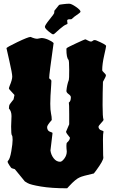

<svg xmlns="http://www.w3.org/2000/svg" viewBox="-20 -988 612 1035"><path d="M342 -876 344 -861Q344 -858 335 -855Q326 -852 303 -832.5Q280 -813 275.5 -808Q271 -803 266 -803Q261 -803 241.5 -819Q222 -835 222 -843.5Q222 -852 247 -883Q272 -914 272 -917Q273 -929 273 -930Q297 -960 298.5 -961.5Q300 -963 320.5 -965.5Q341 -968 353 -968Q365 -968 389.5 -951Q414 -934 414 -925Q414 -922 406 -916Q375 -895 366 -885Q365 -884 353.5 -884Q342 -884 342 -876ZM263 -269 252 -177Q255 -153 269.5 -134.5Q284 -116 304 -116Q314 -116 327 -133.5Q340 -151 340 -172Q338 -188 338 -202Q338 -216 341 -219Q357 -233 357 -246Q336 -271 336 -278L353 -318V-373Q353 -430 351 -435Q362 -442 362 -464Q362 -472 350 -480.5Q338 -489 338 -498Q341 -531 351 -557Q353 -561 353 -611.5Q353 -662 349 -666Q338 -677 338 -723Q338 -725 339 -728Q344 -733 390.5 -754.5Q437 -776 439.5 -776Q442 -776 453 -770Q464 -764 470 -764Q476 -764 480 -768Q484 -772 489.5 -772Q495 -772 497 -771Q552 -748 552 -740Q552 -735 541.5 -689Q531 -643 531 -610Q531 -605 541 -596Q551 -587 551 -581.5Q551 -576 543 -562Q535 -548 535 -547Q533 -488 533 -422Q533 -356 538 -343V-342Q538 -338 524.5 -324Q511 -310 511 -304Q511 -298 515.5 -292.5Q520 -287 525 -286Q538 -282 538 -279Q535 -267 535 -236Q535 -192 536 -152L537 -138Q537 -122 499 -70L486 -53Q424 -39 410 -32Q388 -23 353 15L342 27Q258 27 201 17.5Q144 8 129 -1L114 -10L60 -76L44 -81Q40 -82 30.5 -97Q21 -112 21 -115.5Q21 -119 24 -122Q34 -132 41 -173Q48 -214 48 -234.5Q48 -255 44 -259Q40 -263 40 -306L42 -362Q42 -389 28 -403Q28 -420 33.5 -427Q39 -434 44.5 -441.5Q50 -449 53 -452L58 -476Q58 -477 43 -492.5Q28 -508 28 -511Q28 -514 32 -525Q46 -558 46 -575Q46 -592 30.5 -659.5Q15 -727 15 -728Q15 -733 73.5 -761Q132 -789 145 -789Q167 -779 181 -779L203 -783Q219 -783 239 -774.5Q259 -766 269 -756Q245 -588 245 -566Q257 -557 257 -552L256 -530Q251 -464 251 -429Q251 -394 255 -376.5Q259 -359 259 -341Q234 -313 234 -303Q234 -293 238 -287Q242 -281 247 -279Q254 -276 262 -273Q263 -271 263 -269Z"/></svg>

Font: Piedra
Style: Regular
Weight: 400
Designer: Angel Koziupa & Ale Paul
Foundry: Angel Koziupa and Alejandro Paul
Version: Version 1.000